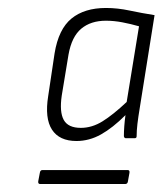

<svg xmlns="http://www.w3.org/2000/svg" viewBox="-20 -686 408 482"><path d="M172 -332Q129 -332 110.5 -360.5Q92 -389 101 -445L117 -552Q127 -613 159.5 -639.5Q192 -666 246 -666Q275 -666 305.5 -659.5Q336 -653 368 -648L331 -416Q327 -392 325 -375Q323 -358 323 -344Q323 -339 318 -339H296Q292 -339 291 -344Q291 -355 292 -369Q293 -383 295 -397Q263 -365 233.5 -348.5Q204 -332 172 -332ZM81 -224Q75 -224 76 -231L80 -252Q81 -259 86 -259H301Q306 -259 305 -252L301 -230Q300 -224 294 -224ZM183 -365Q211 -365 237.5 -381.5Q264 -398 298 -430L329 -620Q308 -626 287 -630Q266 -634 246 -634Q208 -634 184 -614Q160 -594 152 -549L135 -446Q129 -405 140 -385Q151 -365 183 -365Z"/></svg>

Font: Sofia Sans Semi Condensed ExtraLight
Style: Italic
Weight: 250
Italic angle: -9°
Version: Version 4.100